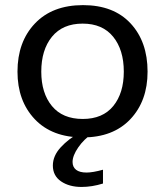

<svg xmlns="http://www.w3.org/2000/svg" viewBox="-20 -534 654 761"><path d="M303.2 207Q254.4 207 221.9 184.8Q189.5 162.6 189.5 122.1Q189.5 83.5 221.2 49.3Q252.9 15.1 295.4 -7.3L346.7 -4.9Q313 17.1 290.3 50Q267.6 83 267.6 107.9Q267.6 127.9 281.5 138.9Q295.4 149.9 323.2 149.9Q347.7 149.9 388.2 138.7V193.4Q344.7 207 303.2 207ZM308.1 10.7Q186.5 10.7 117.9 -61.5Q49.3 -133.8 49.3 -250Q49.3 -368.2 118.4 -440.9Q187.5 -513.7 309.1 -513.7Q430.2 -513.7 497.6 -441.2Q564.9 -368.7 564.9 -250Q564.9 -133.8 496.6 -61.5Q428.2 10.7 308.1 10.7ZM308.1 -62.5Q387.2 -62.5 429 -113.8Q470.7 -165 470.7 -250Q470.7 -336.4 428.5 -388.4Q386.2 -440.4 307.6 -440.4Q228.5 -440.4 186 -388.4Q143.6 -336.4 143.6 -250Q143.6 -165 185.8 -113.8Q228 -62.5 308.1 -62.5Z"/></svg>

Font: Muli
Style: Regular
Weight: 400
Designer: Vernon Adams
Foundry: newtypography
Version: Version 2; ttfautohint (v1.00rc1.6-4cba) -l 8 -r 50 -G 200 -